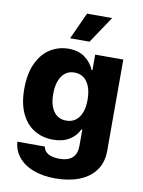

<svg xmlns="http://www.w3.org/2000/svg" viewBox="-102 -824 822 1103"><g transform="rotate(10 309.0 -272.0)"><path d="M47.9 40H208Q212.9 67.9 237.8 81.3Q262.7 94.7 302.7 94.7Q403.3 94.7 403.3 1V-92.8H397.5Q380.9 -54.7 342.3 -30.8Q303.7 -6.8 247.1 -6.8Q186.5 -6.8 138.4 -35.2Q90.3 -63.5 62.3 -121.8Q34.2 -180.2 34.2 -266.6Q34.2 -355.5 63 -416.5Q91.8 -477.5 140.1 -507.3Q188.5 -537.1 246.1 -537.1Q304.7 -537.1 342 -509Q379.4 -481 396.5 -439.5H401.4V-530.3H565.4V2.9Q565.4 68.8 532.2 115.5Q499 162.1 438.7 186Q378.4 210 298.8 210Q224.1 210 168.9 188.7Q113.8 167.5 82.8 128.9Q51.8 90.3 47.9 40ZM403.3 -266.6Q403.3 -332.5 377 -370.4Q350.6 -408.2 302.7 -408.2Q255.4 -408.2 229.2 -369.9Q203.1 -331.5 203.1 -266.6Q203.1 -201.2 229.2 -164.6Q255.4 -127.9 302.7 -127.9Q350.1 -127.9 376.7 -164.6Q403.3 -201.2 403.3 -266.6ZM314.5 -753.9H460.9L356.4 -597.7H243.2Z"/></g></svg>

Font: Pretendard JP ExtraBold
Style: Regular
Weight: 800
Designer: Base glyphs from Inter by Rasmus Andersson; Hangeul glyphs from Noto Sans CJK(Source Han Sans) by Jang Soo-young and Kan
Foundry: Kil Hyung-jin
Version: Version 1.309